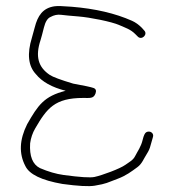

<svg xmlns="http://www.w3.org/2000/svg" viewBox="-20 -641 582 643"><path d="M440.9 -519 432.9 -527C416.8 -543.1 400.3 -547.7 379.4 -557C353.6 -568.5 281.4 -582.8 242.7 -585.9C216.2 -588 196.8 -589.8 184.7 -591.4C172.5 -593 160.6 -590.5 148.9 -584C139.2 -579.8 131.9 -568.1 127.1 -548.9C122.3 -529.6 118.6 -515.7 115.9 -507C97.4 -451.5 108.3 -415.7 147 -389.9C157.1 -383.2 183.1 -373.5 224.9 -361C262.9 -354.1 285.7 -349.2 293.4 -346.3C301.1 -343.4 303.2 -337.3 299.9 -328C293.5 -310.2 281 -313 258.9 -313C163 -313 137.1 -278.2 97.9 -211C89 -195.7 83.3 -179 80.9 -161C78.2 -118 89.2 -90.3 113.9 -78C141.8 -66 168.1 -58.4 192.9 -55C247.9 -47.5 282.5 -45.3 296.6 -48.4C322.4 -54 382 -76 399.9 -89C412.8 -98.3 425.6 -104.4 432.4 -118C441 -135.1 452.2 -149 457.9 -173.2C461.3 -187.3 465.3 -195.7 469.9 -198.2C482.7 -205.2 497.3 -194.4 491.9 -181L483.9 -153C481.9 -144.3 477.9 -135.3 471.9 -126C460.6 -108.5 455.8 -92.6 439.9 -81C420.1 -66.6 402.4 -52.8 373.9 -42.2C337.7 -28.9 338.8 -26.2 296.9 -19.1C277.6 -15.9 241.6 -17.8 188.9 -25C119.5 -37.1 78.2 -57.1 64.9 -85C43 -126.6 45 -173.2 70.9 -225C107.3 -288.7 127.4 -318.9 199.9 -337C153.9 -348.5 120.6 -367.2 99.9 -393C74.6 -420.1 70.2 -460.8 86.9 -515C89.6 -523.7 92.7 -535.2 96.4 -549.5C106.2 -587.9 123 -614.3 162.9 -620C172.2 -621.3 191.3 -620.8 220.2 -618.4C298.8 -612 366.1 -596.3 422 -571.4C433.5 -566.3 444.4 -558.5 454.9 -548L462.9 -539C476.3 -525.6 454.2 -504.4 440.9 -519Z"/></svg>

Font: MewTooHand
Style: Reversed
Weight: 400
Designer: Mew Too, Robert Jablonski
Version: Version 0.77